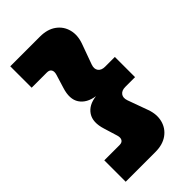

<svg xmlns="http://www.w3.org/2000/svg" viewBox="-261 -826 1015 1015"><g transform="rotate(-45 246.5 -318.5)"><path d="M37 -590V-750H259Q314 -750 349.5 -724.5Q385 -699 396 -656.5Q407 -614 389 -565L348 -452Q339 -426 351 -410Q363 -394 390 -394H463V-243H390Q363 -243 351 -227Q339 -211 348 -185L389 -72Q407 -23 396 19.5Q385 62 349.5 87.5Q314 113 259 113H37V-47H151Q170 -47 177 -59Q184 -71 178 -91L155 -166Q134 -232 160 -271.5Q186 -311 246 -318Q186 -327 160 -366Q134 -405 155 -471L178 -546Q184 -566 177 -578Q170 -590 151 -590Z"/></g></svg>

Font: Unbounded ExtraBold
Style: Regular
Weight: 800
Designer: Luke Prowse, Jean-Baptiste Morizot, Fátima Lázaro, Florian Runge
Foundry: NaN
Version: Version 1.701;gftools[0.9.28.dev5+ged2979d]